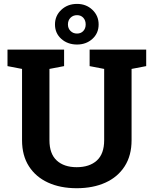

<svg xmlns="http://www.w3.org/2000/svg" viewBox="-20 -969 799 999"><path d="M378.9 10.3Q293.9 10.3 230 -19Q166 -48.3 130.4 -104Q94.7 -159.7 94.7 -239.3V-610.4L19 -625V-710.9H313.5V-625L237.3 -610.4V-239.3Q237.3 -168.9 275.1 -134Q313 -99.1 378.9 -99.1Q445.8 -99.1 483.9 -133.8Q522 -168.5 522 -239.3V-610.4L446.3 -625V-710.9H740.7V-625L664.6 -610.4V-239.3Q664.6 -159.7 628.7 -103.8Q592.8 -47.9 528.6 -18.8Q464.4 10.3 378.9 10.3ZM380.9 -737.3Q332 -737.3 299.1 -766.6Q266.1 -795.9 266.1 -841.8Q266.1 -887.2 299.1 -918Q332 -948.7 380.9 -948.7Q428.2 -948.7 460.7 -918Q493.2 -887.2 493.2 -841.8Q493.2 -795.9 460.7 -766.6Q428.2 -737.3 380.9 -737.3ZM380.9 -794.4Q400.9 -794.4 413.3 -807.6Q425.8 -820.8 425.8 -841.8Q425.8 -863.3 413.3 -876.7Q400.9 -890.1 380.9 -890.1Q360.4 -890.1 346.9 -876.7Q333.5 -863.3 333.5 -841.8Q333.5 -821.3 346.9 -807.9Q360.4 -794.4 380.9 -794.4Z"/></svg>

Font: Roboto Slab
Style: Bold
Weight: 700
Designer: Google
Version: Version 2.000; ttfautohint (v1.8.1.43-b0c9)